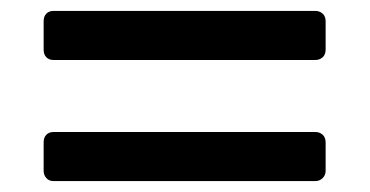

<svg xmlns="http://www.w3.org/2000/svg" viewBox="-20 -478 678 352"><path d="M78 -368Q70 -368 65 -373Q60 -378 60 -387V-439Q60 -448 65 -453Q70 -458 78 -458H558Q566 -458 571.5 -453Q577 -448 577 -439V-387Q577 -378 571.5 -373Q566 -368 558 -368ZM78 -146Q70 -146 65 -151.5Q60 -157 60 -165V-217Q60 -226 65 -231Q70 -236 78 -236H558Q566 -236 571.5 -231Q577 -226 577 -217V-165Q577 -157 571.5 -151.5Q566 -146 558 -146Z"/></svg>

Font: Miriam Libre SemiBold
Style: Regular
Weight: 600
Version: Version 2.000